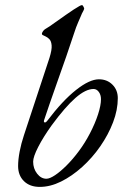

<svg xmlns="http://www.w3.org/2000/svg" viewBox="-20 -725 489 753"><path d="M136 8Q97 8 74 -14.5Q51 -37 51 -74Q51 -99 57 -130.5Q63 -162 74 -195L174 -498Q184 -530 182.5 -547Q181 -564 173.5 -571.5Q166 -579 159 -582Q152 -585 147.5 -587.5Q143 -590 145 -596Q150 -607 159 -612Q168 -617 175 -622Q206 -644 239.5 -667.5Q273 -691 291 -701Q298 -705 302 -705Q304 -705 307.5 -698.5Q311 -692 310 -690Q308 -684 304.5 -678Q301 -672 298 -664Q294 -654 286.5 -637.5Q279 -621 270 -593Q257 -553 240 -504Q223 -455 205.5 -406Q188 -357 174.5 -317.5Q161 -278 154 -257Q150 -247 154.5 -245Q159 -243 166 -252Q225 -330 278 -372Q331 -414 368 -414Q400 -414 421 -393Q442 -372 442 -340Q442 -294 423.5 -245.5Q405 -197 373.5 -151.5Q342 -106 302 -70Q262 -34 219.5 -13Q177 8 136 8ZM162 -24Q175 -24 196 -38Q217 -52 241.5 -76.5Q266 -101 289 -132Q313 -164 333 -202.5Q353 -241 364.5 -276.5Q376 -312 376 -336Q376 -353 367.5 -364.5Q359 -376 347 -376Q316 -376 276 -341Q236 -306 183 -234Q150 -188 130 -149Q110 -110 110 -91Q110 -64 125.5 -44Q141 -24 162 -24Z"/></svg>

Font: EB Garamond
Style: Italic
Weight: 400
Italic angle: -17.2°
Designer: Georg Duffner and Octavio Pardo
Foundry: Georg Duffner
Version: Version 1.001